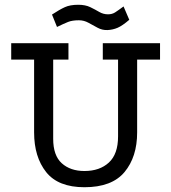

<svg xmlns="http://www.w3.org/2000/svg" viewBox="-20 -770 718 805"><path d="M555 -215Q555 -112 502 -48.5Q449 15 334 15Q224 15 173.5 -48.5Q123 -112 123 -215V-520H27V-589H267V-520H203V-188Q203 -118 239 -85.5Q275 -53 334 -53Q398 -53 436.5 -88.5Q475 -124 475 -198V-520H411V-589H651V-520H555ZM219 -657 198 -709Q230 -730 252 -740Q274 -750 308 -750Q338 -750 358.5 -740Q379 -730 396 -720Q413 -710 433 -710Q450 -710 462.5 -718Q475 -726 498 -743L522 -687Q493 -662 473 -653.5Q453 -645 431 -644Q409 -643 389.5 -653.5Q370 -664 351 -674.5Q332 -685 311 -685Q283 -685 265.5 -678Q248 -671 219 -657Z"/></svg>

Font: Podkova
Style: Regular
Weight: 400
Designer: Ilya Yudin
Foundry: Cyreal (www.cyreal.org)
Version: Version 2.103